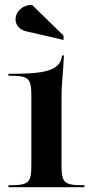

<svg xmlns="http://www.w3.org/2000/svg" viewBox="-20 -776 385 796"><path d="M44.5 -695.4C44.5 -671.7 62.5 -652.3 87.5 -646.4L243.5 -610.4V-628.4L112.4 -756C74.9 -756 44.5 -728.9 44.5 -695.4ZM15 0H330V-8C244.5 -8 235 -16.7 235 -95V-350C235 -409.1 236.7 -429.2 239.1 -457.4C240.8 -477.3 242.9 -502.3 245 -546H237C232 -474 136.2 -470 15 -470V-462C100.5 -462 110 -453.3 110 -375V-95C110 -16.7 100.5 -8 15 -8Z"/></svg>

Font: Prida01
Style: Black
Weight: 900
Designer: gluk
Foundry: gluk
Version: Version 00.072